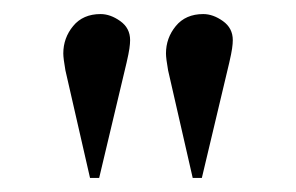

<svg xmlns="http://www.w3.org/2000/svg" viewBox="-20 -802 421 273"><path d="M108 -549 73 -702Q70 -719 70 -726Q70 -748 84 -765Q98 -782 123 -782Q137 -782 151 -772Q165 -762 165 -745Q165 -740 164 -733Q163 -726 160 -713L121 -549ZM254 -549 219 -702Q216 -719 216 -726Q216 -748 230 -765Q244 -782 269 -782Q283 -782 297 -772Q311 -762 311 -745Q311 -740 310 -733Q309 -726 306 -713L267 -549Z"/></svg>

Font: Literata 72pt
Style: Regular
Weight: 400
Designer: Latin by Veronika Burian and Jose Scaglione. Greek by Irene Vlachou. Cyrillic by Vera Evstafieva.
Foundry: TypeTogether
Version: Version 3.002